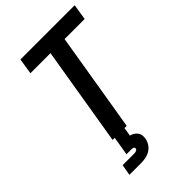

<svg xmlns="http://www.w3.org/2000/svg" viewBox="-278 -836 1156 1156"><g transform="rotate(-45 300.0 -257.5)"><path d="M184 0 289 -634H118L134 -735H596L580 -634H409L304 0ZM107 220 119 150H219Q227 150 236 146.5Q245 143 246 135Q246 135 246 135Q246 135 246 135Q247 131 245 127.5Q243 124 239.5 122.5Q236 121 232 120.5Q228 120 224 120H182L202 0H285L276 55Q289 58 300.5 65Q312 72 320 82.5Q328 93 330 107Q332 121 329 135Q326 154 314.5 172Q303 190 285 201Q267 212 247 216Q227 220 207 220Z"/></g></svg>

Font: Zed Sans Extended
Style: Bold Italic
Weight: 700
Width: 7
Italic angle: -9°
Designer: Belleve Invis
Foundry: Belleve Invis
Version: Version 1.0.0; ttfautohint (v1.8.4)